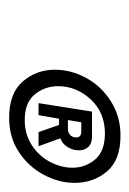

<svg xmlns="http://www.w3.org/2000/svg" viewBox="50 -790 290 431"><g transform="rotate(90 195.5 -575.0)"><path d="M137 -553Q137 -589 155.5 -623Q174 -657 208 -678.5Q242 -700 285 -700Q340 -700 365.5 -669.5Q391 -639 391 -597Q391 -562 373 -528Q355 -494 322 -472Q289 -450 245 -450Q190 -450 163.5 -480.5Q137 -511 137 -553ZM357 -592Q357 -621 338.5 -643Q320 -665 280 -665Q233 -665 203.5 -633Q174 -601 174 -560Q174 -530 192.5 -507.5Q211 -485 250 -485Q282 -485 306.5 -501Q331 -517 344 -542Q357 -567 357 -592ZM231 -636H287Q303 -636 310.5 -627.5Q318 -619 318 -607Q318 -593 310.5 -581Q303 -569 291 -565L308 -518V-516H277L261 -562H247L239 -516H212ZM270 -582Q278 -582 283.5 -587Q289 -592 289 -601Q289 -612 275 -612H255L250 -582Z"/></g></svg>

Font: Be Vietnam
Style: Bold Italic
Weight: 700
Italic angle: -9.66701°
Designer: Gabriel Lam
Foundry: TypeRant
Version: Version 3.000